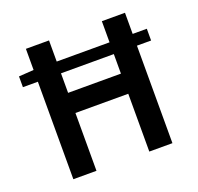

<svg xmlns="http://www.w3.org/2000/svg" viewBox="-116 -780 933 905"><g transform="rotate(-20 350.0 -327.0)"><path d="M28 -489V-543L103 -548V-654H219V-548H484V-654H600V-548H671V-489H600V0H484V-290H219V0H103V-489ZM219 -391H484V-489H219Z"/></g></svg>

Font: TT Toshiba Sans Medium
Style: Regular
Weight: 500
Designer: Paul D. Hunt
Foundry: Toshiba Corporation
Version: Version 2.020;PS 2.000;hotconv 1.0.86;makeotf.lib2.5.63406